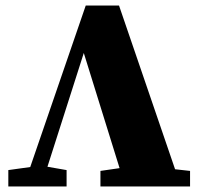

<svg xmlns="http://www.w3.org/2000/svg" viewBox="-20 -672 720 692"><path d="M10 0V-59L89 -70L289 -652H409L611 -62L665 -56V0H342V-56L411 -66L282 -481L151 -71L220 -59V0Z"/></svg>

Font: Source Serif 4 Black
Style: Regular
Weight: 900
Designer: Frank Grießhammer
Foundry: Adobe
Version: Version 4.005;hotconv 1.1.0;makeotfexe 2.6.0